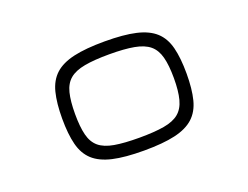

<svg xmlns="http://www.w3.org/2000/svg" viewBox="-90 -819 1179 911"><g transform="rotate(-20 500.0 -363.5)"><path d="M500 -88Q404 -88 343 -102Q282 -116 247.5 -147.5Q213 -179 199.5 -232Q186 -285 186 -363Q186 -441 199.5 -494.5Q213 -548 247.5 -579.5Q282 -611 343 -625Q404 -639 500 -639Q596 -639 657 -625Q718 -611 752.5 -579.5Q787 -548 800.5 -494.5Q814 -441 814 -363Q814 -285 800.5 -232Q787 -179 752.5 -147.5Q718 -116 657 -102Q596 -88 500 -88ZM500 -153Q576 -153 625 -161.5Q674 -170 701 -192.5Q728 -215 739 -256.5Q750 -298 750 -363Q750 -428 739 -469.5Q728 -511 701 -533.5Q674 -556 625 -565Q576 -574 500 -574Q424 -574 375 -565Q326 -556 299 -533.5Q272 -511 261.5 -469.5Q251 -428 251 -363Q251 -298 261.5 -256.5Q272 -215 299 -192.5Q326 -170 375 -161.5Q424 -153 500 -153Z"/></g></svg>

Font: Zen Maru Gothic
Style: Regular
Weight: 400
Designer: Yoshimichi Ohira
Foundry: Positype
Version: Version 1.002